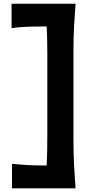

<svg xmlns="http://www.w3.org/2000/svg" viewBox="-20 -875 501 1030"><path d="M44.4 135.3V3.9Q80.1 7.3 119.9 10Q159.7 12.7 214.4 12.7H230.5Q232.4 -27.3 233.2 -67.9Q233.9 -108.4 233.9 -154.8V-570.3Q233.9 -615.2 233.2 -654.8Q232.4 -694.3 230.5 -732.9H205.6Q160.6 -732.9 120.1 -731.2Q79.6 -729.5 42 -724.1V-855H385.3Q380.4 -791.5 377.2 -731.7Q374 -671.9 374 -597.7V-128.9Q374 -53.2 377.2 8.3Q380.4 69.8 385.3 135.3Z"/></svg>

Font: Pinar-DS2-FD Bold
Style: Regular
Weight: 700
Designer: Amin Abedi
Version: Version 3.000